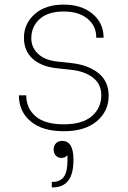

<svg xmlns="http://www.w3.org/2000/svg" viewBox="-20 -556 556 834"><path d="M257 14Q164 14 113 -29Q62 -72 62 -142H94Q94 -86 134.5 -51Q175 -16 257 -16Q338 -16 379 -51.5Q420 -87 420 -142Q420 -191 383.5 -219Q347 -247 287 -253L223 -260Q157 -268 120.5 -302Q84 -336 84 -392Q84 -453 130.5 -494.5Q177 -536 257 -536Q334 -536 382 -496Q430 -456 430 -392H398Q399 -442 361 -474Q323 -506 257 -506Q188 -506 152 -473Q116 -440 116 -390Q116 -350 145 -322.5Q174 -295 226 -289L290 -282Q363 -274 407.5 -238.5Q452 -203 452 -140Q452 -73 400.5 -29.5Q349 14 257 14ZM250 56Q299 56 299 136V140Q299 258 209 258H205V234H209Q241 234 257 212.5Q273 191 273 142V118Q263 130 247 130Q232 130 222.5 120Q213 110 213 93Q213 77 223 66.5Q233 56 250 56Z"/></svg>

Font: Sora Thin
Style: Regular
Weight: 32
Designer: Jonathan Barnbrook, Julián Moncada
Foundry: Barnbrook Fonts
Version: Version 2.000